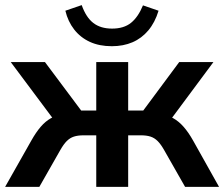

<svg xmlns="http://www.w3.org/2000/svg" viewBox="-26 -732 878 752"><path d="M-6 0 97 -182Q115 -214 133.5 -235.5Q152 -257 173.5 -269Q195 -281 222 -284L199 -244L16 -489H150L292 -299H351V-489H476V-299H535L676 -489H810L628 -244L604 -284Q631 -281 652.5 -269Q674 -257 693 -235.5Q712 -214 730 -182L832 0H699L617 -144Q604 -167 591.5 -179.5Q579 -192 563.5 -197Q548 -202 526 -202H476V0H351V-202H301Q279 -202 263.5 -197Q248 -192 235.5 -179.5Q223 -167 210 -144L128 0ZM412 -551Q363 -551 326 -568Q289 -585 264.5 -616.5Q240 -648 230 -690L294 -712Q311 -664 339.5 -642Q368 -620 413 -620Q459 -620 487 -642.5Q515 -665 534 -711L595 -690Q581 -644 555 -613Q529 -582 493 -566.5Q457 -551 412 -551Z"/></svg>

Font: NunitoSans3
Style: Bold
Weight: 700
Designer: Vernon Adams
Foundry: Vernon Adams
Version: Version 3.101;gftools[0.9.27]